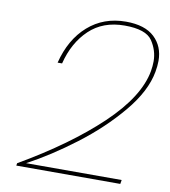

<svg xmlns="http://www.w3.org/2000/svg" viewBox="-80 -780 750 849"><g transform="rotate(10 294.5 -355.5)"><path d="M52 -11Q269 -137 406 -267Q543 -397 564 -515Q568 -538 568 -559Q568 -608 539.5 -650.5Q511 -693 415 -693Q318 -693 256.5 -634.5Q195 -576 171 -480H151Q178 -588 248 -649.5Q318 -711 418 -711Q503 -711 546 -670.5Q589 -630 589 -565Q589 -542 584 -515Q568 -426 488.5 -331Q409 -236 301.5 -154.5Q194 -73 91 -18H520L517 0H50Z"/></g></svg>

Font: Fz Poppins Thin
Style: Italic
Weight: 100
Italic angle: -10°
Designer: Ninad Kale (Devanagari), Jonny Pinhorn (Latin)
Foundry: Indian Type Foundry
Version: Vit hóa bi Vntype.Com & FontZin.Com